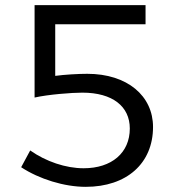

<svg xmlns="http://www.w3.org/2000/svg" viewBox="-20 -720 654 744"><path d="M318 -434C285 -434 230 -431 194 -426V-626H544V-700H114V-342C167 -354 259 -361 299 -361C417 -361 483 -307 483 -222C483 -128 413 -68 304 -68C235 -68 158 -94 97 -137L62 -72C132 -26 229 4 312 4C471 4 573 -87 573 -228C573 -348 474 -434 318 -434Z"/></svg>

Font: Juman Normal
Style: Regular
Weight: 300
Designer: Bandar Raffah (Arabic) Julieta Ulanovsky (Latin)
Foundry: Caramella
Version: Version 5.022;PS 005.022;hotconv 1.0.88;makeotf.lib2.5.64775